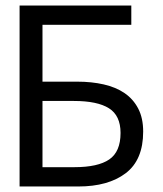

<svg xmlns="http://www.w3.org/2000/svg" viewBox="-20 -676 590 696"><path d="M264 0Q372 0 435.5 -48Q499 -96 499 -199Q499 -248 481 -282.5Q463 -317 431.5 -338.5Q400 -360 356 -370Q312 -380 260 -380H134V-586H456V-656H51V0ZM134 -310H248Q333 -310 375 -283.5Q417 -257 417 -194Q417 -126 376 -98Q335 -70 250 -70H134Z"/></svg>

Font: Codetta
Style: Regular
Weight: 400
Italic angle: -11°
Designer: Ulrich Proeller
Foundry: PROSA GmbH
Version: Version 2.00;September 29, 2018;FontCreator 11.5.0.2427 64-b